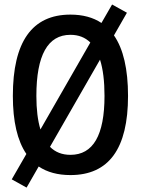

<svg xmlns="http://www.w3.org/2000/svg" viewBox="-20 -768 626 853"><path d="M98.1 65.4 32.2 28.8 97.2 -84Q37.1 -171.9 37.1 -341.8Q37.1 -703.1 293 -703.1Q375 -703.1 430.7 -666L478 -748L543.9 -711.4L486.3 -610.8Q548.8 -520.5 548.8 -341.8Q548.8 9.8 293 9.8Q208.5 9.8 151.9 -28.3ZM293 -80.1Q444.3 -80.1 444.3 -341.8Q444.3 -440.4 424.3 -502.9L202.1 -115.7Q237.3 -80.1 293 -80.1ZM159.7 -192.9 381.3 -579.1Q346.7 -613.3 293 -613.3Q141.6 -613.3 141.6 -341.8Q141.6 -252 159.7 -192.9Z"/></svg>

Font: CaskaydiaMono NF
Style: Regular
Weight: 400
Designer: Aaron Bell
Foundry: Saja Typeworks
Version: Version 2111.001; ttfautohint (v1.8.4);Nerd Fonts 3.1.1